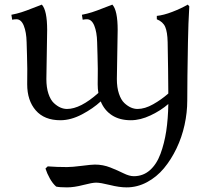

<svg xmlns="http://www.w3.org/2000/svg" viewBox="-20 -518 932 831"><path d="M161.1 -498Q184.1 -473.1 184.1 -388.2Q184.1 -362.3 182.4 -280.8Q180.7 -199.2 180.7 -175.8Q180.7 -139.2 189.7 -112.3Q198.7 -85.4 213.1 -72Q227.5 -58.6 241.7 -52.5Q255.9 -46.4 270 -46.4Q328.1 -46.4 405.8 -115.7Q402.8 -133.3 402.8 -153.3Q402.8 -165.5 403.1 -189.2Q403.3 -212.9 403.3 -219.7Q403.3 -242.7 402.1 -277.6Q400.9 -312.5 400.4 -335.9Q399.4 -378.9 388.2 -406.7Q377 -434.6 356.4 -434.6Q346.7 -434.6 337.9 -432.6L334.5 -454.1Q357.9 -458.5 378.4 -465.1Q398.9 -471.7 427 -482.9Q455.1 -494.1 466.3 -498Q489.3 -473.1 489.3 -388.2Q489.3 -362.3 487.5 -280.8Q485.8 -199.2 485.8 -175.8Q485.8 -139.2 494.9 -112.3Q503.9 -85.4 518.3 -72Q532.7 -58.6 546.9 -52.5Q561 -46.4 575.2 -46.4Q606.9 -46.4 642.8 -66.7Q678.7 -86.9 708.5 -113.3Q708 -211.4 705.6 -335.9Q704.6 -379.4 695.1 -401.6Q685.5 -423.8 658.7 -434.6V-449.2Q688 -452.1 725.6 -466.6Q763.2 -481 792.5 -498L799.3 -490.7Q794.9 -417.5 793.5 -335.4Q790.5 -172.9 790.5 -83Q790.5 -30.8 778.8 22.7Q767.1 76.2 743.9 124.5Q720.7 172.9 689.5 210.4Q658.2 248 616.2 270.5Q574.2 293 527.8 293Q496.6 293 455.6 282.7Q414.6 272.5 396 272.5Q379.4 272.5 340.1 282.7Q300.8 293 270 293Q238.3 293 223.1 289.6Q208 276.4 195.8 254.6Q183.6 232.9 176.8 211.4L186.5 202.1Q225.6 205.1 270 205.1Q292 205.1 334.2 199.7Q376.5 194.3 390.6 194.3Q425.8 194.3 457.8 207Q489.7 219.7 514.9 232.2Q540 244.6 559.1 244.6Q599.1 244.6 628.4 219Q657.7 193.4 674.6 147.9Q691.4 102.5 699.5 49.3Q707.5 -3.9 708.5 -67.9Q676.8 -40 632.1 -18.8Q587.4 2.4 546.4 2.4Q498 2.4 464.8 -19Q431.6 -40.5 416 -79.1Q382.8 -48.3 334.7 -22.9Q286.6 2.4 241.2 2.4Q171.9 2.4 134.8 -40.3Q97.7 -83 97.7 -153.3Q97.7 -165.5 97.9 -189.2Q98.1 -212.9 98.1 -219.7Q98.1 -242.7 96.9 -277.6Q95.7 -312.5 95.2 -335.9Q94.2 -378.9 83 -406.7Q71.8 -434.6 51.3 -434.6Q41.5 -434.6 32.7 -432.6L29.3 -454.1Q52.7 -458.5 73.2 -465.1Q93.8 -471.7 121.8 -482.9Q149.9 -494.1 161.1 -498Z"/></svg>

Font: Flanker
Style: Regular
Weight: 400
Designer: Flanker
Foundry: Flanker
Version: Version 2.027